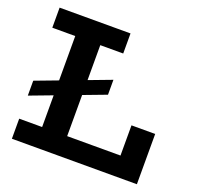

<svg xmlns="http://www.w3.org/2000/svg" viewBox="-121 -815 968 944"><g transform="rotate(20 363.0 -343.0)"><path d="M36 -226V-304L405 -443V-365ZM35 0V-105H565V-263H689V0ZM155 -58V-620H286V-58ZM35 -581V-686H406V-581Z"/></g></svg>

Font: BioRhyme ExtraBold
Style: Bold
Weight: 700
Version: Version 1.600;gftools[0.9.33]